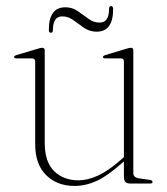

<svg xmlns="http://www.w3.org/2000/svg" viewBox="-20 -605 552 633"><path d="M96 -129.5V-402Q96 -412.5 85 -412.5H34.5Q26.5 -412.5 26.5 -417Q26.5 -421 34.5 -423.5L103.5 -444Q114 -447.5 119 -447.5Q127.5 -447.5 127.5 -438.5V-134Q127.5 -71 158.5 -40.8Q189.5 -10.5 238.5 -10.5Q269 -10.5 302.8 -26Q336.5 -41.5 376.5 -76.5L388.5 -87V-402Q388.5 -412.5 378 -412.5H327.5Q319.5 -412.5 319.5 -417Q319.5 -421 327.5 -423.5L395.5 -444Q406.5 -447.5 411.5 -447.5Q419.5 -447.5 419.5 -438.5V-34.5Q419.5 -19.5 438.5 -17L473 -12Q483 -10.5 483 -5Q483 0 474.5 0H410Q398 0 393.2 -5.2Q388.5 -10.5 388.5 -25.5V-72.5L383.5 -68.5Q334 -24.5 298 -8.2Q262 8 225.5 8Q168.5 8 132.2 -27.5Q96 -63 96 -129.5ZM298.5 -500.5Q275.5 -500.5 257.2 -513.2Q239 -526 222 -538.5Q205 -551 185.5 -551Q154.5 -551 154.5 -506.5Q154.5 -497 147.5 -497Q141 -497 141 -506.5Q141 -581 195.5 -581Q218.5 -581 236.5 -568.2Q254.5 -555.5 271.8 -543Q289 -530.5 308.5 -530.5Q339.5 -530.5 339.5 -575Q339.5 -585 346 -585Q353 -585 353 -575Q353 -500.5 298.5 -500.5Z"/></svg>

Font: Fraunces 72pt S000 Thin
Style: Regular
Weight: 100
Version: Version 1.000; ttfautohint (v1.8.3)